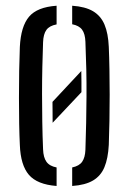

<svg xmlns="http://www.w3.org/2000/svg" viewBox="-20 -626 438 653"><path d="M159 -208.5Q159 -226.5 158.8 -244.2Q158.5 -262 158.5 -279.5L256.5 -384.5Q257 -366 257 -348.2Q257 -330.5 257 -312.5ZM47.5 -133Q46 -163.5 45.2 -205.2Q44.5 -247 44.5 -293Q44.5 -339 45.2 -384.2Q46 -429.5 47.5 -466.5Q51 -536.5 78.8 -569.2Q106.5 -602 172.5 -606.5V-543Q148 -538.5 137.8 -524.2Q127.5 -510 126.5 -482.5Q125 -442.5 124 -398Q123 -353.5 123 -306.5Q123 -259.5 123.8 -211.8Q124.5 -164 126.5 -118Q127.5 -90.5 138 -75.8Q148.5 -61 172.5 -56.5V6.5Q106.5 1.5 78.2 -31.5Q50 -64.5 47.5 -133ZM225.5 6.5V-56.5Q249.5 -61.5 259.5 -76Q269.5 -90.5 270.5 -116.5Q272 -162 273 -207.2Q274 -252.5 274.2 -298.2Q274.5 -344 273.5 -390.5Q272.5 -437 270.5 -484Q269.5 -511 259.2 -525Q249 -539 225.5 -543.5V-606.5Q270 -603.5 296.5 -587.8Q323 -572 335.5 -542.2Q348 -512.5 350 -466.5Q351.5 -432.5 352.2 -390.5Q353 -348.5 353 -303.8Q353 -259 352.2 -215Q351.5 -171 350 -133Q347.5 -87 335.2 -57.5Q323 -28 296.5 -12.2Q270 3.5 225.5 6.5Z"/></svg>

Font: Big Shoulders Stencil Text Thin
Style: Regular
Weight: 400
Version: Version 2.001